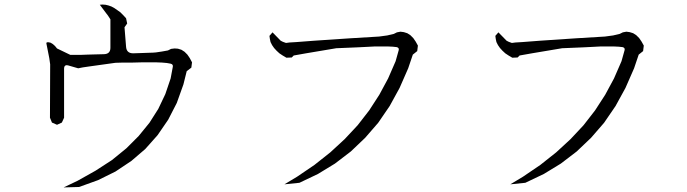

<svg xmlns="http://www.w3.org/2000/svg" viewBox="-20 -818 3040 850"><path d="M261.7 11.7 323.2 -17.6 403.3 -62.5 475.6 -109.4 539.1 -161.1 593.8 -215.8 641.6 -274.4 680.7 -335.9 711.9 -401.4 735.4 -470.7 745.1 -522.5Q747.1 -533.2 735.4 -536.1L718.8 -539.1L697.3 -541L671.9 -542H641.6H607.4L568.4 -541H526.4L491.2 -540L372.1 -523.4L345.7 -519.5L326.2 -515.6L282.2 -528.3Q263.7 -533.2 263.7 -513.7V-296.9L253.9 -275.4L232.4 -265.6L210 -275.4L201.2 -296.9L202.1 -533.2L198.2 -560.5L185.5 -625Q183.6 -634.8 204.1 -628.9L213.9 -623L223.6 -614.3L232.4 -603.5L291 -575.2H321.3H340.8L367.2 -576.2L400.4 -577.1L440.4 -578.1Q468.8 -579.1 468.8 -606.4V-732.4L458 -749L451.2 -757.8L421.9 -796.9L433.6 -797.9L447.3 -796.9L460 -793.9L473.6 -789.1L486.3 -782.2L499 -773.4L512.7 -763.7L525.4 -751L538.1 -737.3L543 -713.9L531.2 -697.3L538.1 -611.3Q540 -582 569.3 -582L600.6 -583L658.2 -585L669.9 -585.9L696.3 -589.8L723.6 -594.7L737.3 -601.6L752.9 -603.5L767.6 -602.5L783.2 -597.7L796.9 -588.9L809.6 -576.2L820.3 -560.5L830.1 -542L827.1 -518.6L806.6 -502.9L792 -444.3L762.7 -362.3L724.6 -288.1L677.7 -219.7L623 -158.2L561.5 -105.5L491.2 -58.6L414.1 -20.5L330.1 9.8Z M1216.8 -582 1204.1 -593.8 1193.4 -605.5 1184.6 -618.2 1177.7 -631.8 1174.8 -645.5 1172.9 -659.2 1186.5 -674.8 1222.7 -637.7 1232.4 -632.8 1246.1 -627.9 1261.7 -629.9 1293 -631.8 1370.1 -637.7 1529.3 -648.4 1658.2 -656.2 1694.3 -661.1 1723.6 -668 1737.3 -674.8 1752.9 -677.7 1767.6 -675.8 1783.2 -670.9 1796.9 -662.1 1809.6 -649.4 1820.3 -633.8 1830.1 -616.2 1827.1 -591.8 1807.6 -576.2 1787.1 -515.6 1749 -428.7 1705.1 -348.6 1654.3 -274.4 1596.7 -208 1533.2 -147.5 1462.9 -93.8 1387.7 -47.9 1305.7 -8.8 1239.3 -2 1295.9 -36.1 1372.1 -87.9 1442.4 -143.6 1505.9 -202.1 1563.5 -263.7 1614.3 -329.1 1659.2 -398.4 1698.2 -470.7 1731.4 -546.9 1745.1 -595.7Q1748 -606.4 1736.3 -609.4L1718.8 -611.3L1697.3 -612.3H1669.9H1638.7L1602.5 -610.4L1562.5 -608.4L1468.8 -604.5L1335 -582L1280.3 -572.3L1271.5 -563.5L1248 -562.5L1231.4 -572.3Z M2216.8 -582 2204.1 -593.8 2193.4 -605.5 2184.6 -618.2 2177.7 -631.8 2174.8 -645.5 2172.9 -659.2 2186.5 -674.8 2222.7 -637.7 2232.4 -632.8 2246.1 -627.9 2261.7 -629.9 2293 -631.8 2370.1 -637.7 2529.3 -648.4 2658.2 -656.2 2694.3 -661.1 2723.6 -668 2737.3 -674.8 2752.9 -677.7 2767.6 -675.8 2783.2 -670.9 2796.9 -662.1 2809.6 -649.4 2820.3 -633.8 2830.1 -616.2 2827.1 -591.8 2807.6 -576.2 2787.1 -515.6 2749 -428.7 2705.1 -348.6 2654.3 -274.4 2596.7 -208 2533.2 -147.5 2462.9 -93.8 2387.7 -47.9 2305.7 -8.8 2239.3 -2 2295.9 -36.1 2372.1 -87.9 2442.4 -143.6 2505.9 -202.1 2563.5 -263.7 2614.3 -329.1 2659.2 -398.4 2698.2 -470.7 2731.4 -546.9 2745.1 -595.7Q2748 -606.4 2736.3 -609.4L2718.8 -611.3L2697.3 -612.3H2669.9H2638.7L2602.5 -610.4L2562.5 -608.4L2468.8 -604.5L2335 -582L2280.3 -572.3L2271.5 -563.5L2248 -562.5L2231.4 -572.3Z"/></svg>

Font: B2 Hana
Style: Regular
Weight: 500
Version: 2020-08-05; (max)